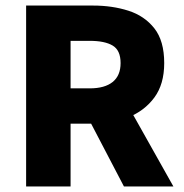

<svg xmlns="http://www.w3.org/2000/svg" viewBox="-20 -671 662 691"><path d="M74 0V-651H315Q384 -651 442 -632.5Q500 -614 535.5 -569Q571 -524 571 -444Q571 -368 535.5 -320Q500 -272 442 -249Q384 -226 315 -226H234V0ZM234 -353H303Q357 -353 385.5 -376Q414 -399 414 -444Q414 -490 385.5 -507Q357 -524 303 -524H234ZM426 0 286 -268 395 -372 604 0Z"/></svg>

Font: Source Sans 3 ExtraBold
Style: Regular
Weight: 800
Designer: Paul D. Hunt
Foundry: Adobe
Version: Version 3.052;hotconv 1.1.0;makeotfexe 2.6.0